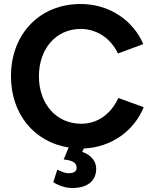

<svg xmlns="http://www.w3.org/2000/svg" viewBox="-20 -732 765 962"><path d="M343 210C422 210 462 171 462 113C462 78 439 45 392 29L400 12C538 6 652 -76 700 -195L573 -241C538 -165 473 -112 387 -112C263 -112 175 -210 175 -350C175 -489 262 -587 384 -587C467 -587 536 -538 571 -464L698 -511C647 -630 528 -712 384 -712C179 -712 35 -562 35 -350C35 -160 152 -20 324 7L299 67C342 71 364 83 364 109C364 129 346 136 323 136C307 136 287 128 267 118L247 181C281 202 314 210 343 210Z"/></svg>

Font: HB Figtree Prototype
Style: Bold
Weight: 700
Designer: Alfredo Marco Pradil
Foundry: Hanken Design Co.®
Version: Version 1.002;Glyphs 3.2 (3228)